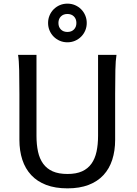

<svg xmlns="http://www.w3.org/2000/svg" viewBox="-20 -1011 743 1043"><path d="M612.8 -712.9Q607.9 -683.6 606.7 -630.1Q605.5 -576.7 605.5 -500.5V-251.5Q605.5 -191.9 589.8 -143.3Q574.2 -94.7 542.2 -60.1Q510.3 -25.4 461.4 -6.6Q412.6 12.2 346.7 12.2Q279.8 12.2 230.7 -6.6Q181.6 -25.4 149.4 -60.1Q117.2 -94.7 101.3 -143.3Q85.4 -191.9 85.4 -251.5V-500.5Q85.4 -572.8 84.2 -628.2Q83 -683.6 78.1 -712.9H178.2V-273.4Q178.2 -225.6 186.5 -187.3Q194.8 -148.9 214.4 -121.8Q233.9 -94.7 266.1 -80.3Q298.3 -65.9 346.7 -65.9Q394 -65.9 425.8 -80.3Q457.5 -94.7 476.8 -121.8Q496.1 -148.9 504.4 -187.3Q512.7 -225.6 512.7 -273.4V-712.9ZM241.2 -886.2Q241.2 -908.2 249.3 -927.2Q257.3 -946.3 271.7 -960.7Q286.1 -975.1 305.2 -983.2Q324.2 -991.2 346.2 -991.2Q368.2 -991.2 387.2 -983.2Q406.2 -975.1 420.7 -960.7Q435.1 -946.3 443.1 -927.2Q451.2 -908.2 451.2 -886.2Q451.2 -864.3 443.1 -845.2Q435.1 -826.2 420.7 -811.8Q406.2 -797.4 387.2 -789.3Q368.2 -781.2 346.2 -781.2Q324.2 -781.2 305.2 -789.3Q286.1 -797.4 271.7 -811.8Q257.3 -826.2 249.3 -845.2Q241.2 -864.3 241.2 -886.2ZM395 -886.2Q395 -908.2 381.6 -921.6Q368.2 -935.1 346.2 -935.1Q324.2 -935.1 310.8 -921.6Q297.4 -908.2 297.4 -886.2Q297.4 -864.3 310.8 -850.8Q324.2 -837.4 346.2 -837.4Q368.2 -837.4 381.6 -850.8Q395 -864.3 395 -886.2Z"/></svg>

Font: Andika Viet
Style: Regular
Weight: 400
Designer: Victor Gaultney, Annie Olsen, Julie Remington, Don Collingsworth, Eric Hays, Becca Hirsbrunner
Foundry: SIL International
Version: Version 5.000